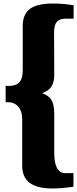

<svg xmlns="http://www.w3.org/2000/svg" viewBox="-20 -845 438 1090"><path d="M28 -357Q71 -357 90 -378Q109 -399 109 -445V-697Q109 -764 150 -794.5Q191 -825 280 -825Q341 -825 398 -815V-739H353Q318 -739 302.5 -721Q287 -703 287 -661L288 -419Q288 -378 271.5 -353Q255 -328 219 -316Q257 -303 272.5 -276.5Q288 -250 288 -199V24Q288 138 352 138H397V215Q331 225 277 225Q191 225 148.5 193Q106 161 106 95V-168Q106 -217 80.5 -243Q55 -269 12 -264V-358Z"/></svg>

Font: Sansita ExtraBold
Style: Regular
Weight: 800
Designer: Pablo Cosgaya
Foundry: Omnibus-Type
Version: Version 1.006